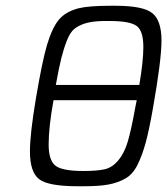

<svg xmlns="http://www.w3.org/2000/svg" viewBox="-20 -639 581 667"><path d="M84 -113Q84 -174 105 -298.5Q126 -423 143 -482Q161 -542 184 -570Q207 -598 252 -610Q288 -619 364 -619H381Q477 -619 509 -593.5Q541 -568 541 -498Q541 -430 511 -261Q498 -187 486 -143Q474 -99 457.5 -66Q441 -33 415 -18.5Q389 -4 357 2Q325 8 272 8H249Q148 8 116 -16.5Q84 -41 84 -113ZM149 -137Q149 -82 172.5 -63.5Q196 -45 269 -45Q318 -45 344 -51Q370 -57 391 -82Q412 -107 424 -147.5Q436 -188 450 -266Q454 -286 455 -291H166Q149 -198 149 -137ZM174 -344H464Q478 -427 478 -476Q478 -532 454.5 -549Q431 -566 362 -566H337Q301 -565 278.5 -558.5Q256 -552 240 -540Q224 -528 212.5 -498.5Q201 -469 193 -437Q185 -405 174 -344Z"/></svg>

Font: CMU Typewriter Text
Style: LightOblique
Weight: 200
Italic angle: -9.46001°
Version: Version 0.7.0